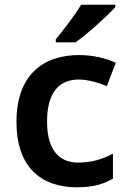

<svg xmlns="http://www.w3.org/2000/svg" viewBox="-20 -786 542 816"><path d="M470 -756V-766H325C298 -721 248 -656 217 -619V-606H301C351 -641 437 -719 470 -756ZM307 10C374 10 420 -3 460 -27V-133C418 -110 369 -95 312 -95C228 -95 180 -153 180 -269C180 -388 227 -448 315 -448C354 -448 397 -435 434 -420L472 -519C433 -538 376 -552 316 -552C164 -552 50 -468 50 -268C50 -76 154 10 307 10Z"/></svg>

Font: Noto Sans Myanmar UI SemiBold
Style: Regular
Weight: 600
Designer: Monotype Design Team
Foundry: Monotype Imaging Inc.
Version: Version 2.103